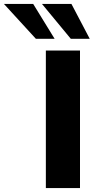

<svg xmlns="http://www.w3.org/2000/svg" viewBox="-135 -964 530 984"><path d="M100 0V-705H275V0ZM228 -765 80 -944H231L325 -765ZM49 -765 -115 -944H35L145 -765Z"/></svg>

Font: Nunito Sans 7pt SemiExpanded ExtraBold
Style: Regular
Weight: 800
Width: 6
Designer: Vernon Adams
Foundry: Vernon Adams
Version: Version 3.101;gftools[0.9.27]